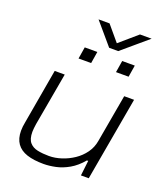

<svg xmlns="http://www.w3.org/2000/svg" viewBox="-162 -1010 978 1132"><g transform="rotate(20 327.0 -444.0)"><path d="M245 12Q183 12 140.5 -2Q98 -16 76 -47Q54 -78 54 -127Q54 -140 55.5 -153.5Q57 -167 60 -182L120 -526H183L124 -194Q122 -180 120.5 -167Q119 -154 119 -144Q119 -99 137.5 -77.5Q156 -56 188 -49.5Q220 -43 259 -43Q297 -43 337 -56Q377 -69 412 -92.5Q447 -116 471.5 -150Q496 -184 503 -226L556 -526H618L525 0H476L487 -95H479Q443 -52 402 -28.5Q361 -5 320.5 3.5Q280 12 245 12ZM227 -643 239 -717H318L306 -643ZM462 -643 474 -717H553L541 -643ZM592 -900 432 -764H375L259 -900H328L418 -793H395L519 -900Z"/></g></svg>

Font: Archivo Expanded ExtraLight
Style: Italic
Weight: 250
Width: 7
Italic angle: -10°
Designer: Hector Gatti
Foundry: Omnibus-Type
Version: Version 2.001